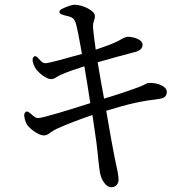

<svg xmlns="http://www.w3.org/2000/svg" viewBox="-20 -759 790 808"><path d="M230 -708C230 -703 236 -699 247 -696L253 -694C275 -689 288 -687 296 -669C304 -652 314 -591 325 -532C263 -515 187 -493 171 -493C159 -493 151 -503 140 -515C133 -522 128 -525 123 -521C118 -517 116 -510 118 -499C120 -490 123 -483 128 -474C139 -454 175 -426 194 -426C205 -426 211 -430 219 -435C224 -438 232 -443 240 -446C266 -457 300 -469 335 -480C341 -444 351 -386 360 -325C282 -300 160 -262 140 -262C132 -262 124 -267 110 -280C100 -289 93 -292 88 -288C83 -284 80 -276 83 -265C85 -252 89 -243 94 -234C105 -217 143 -189 164 -189C176 -189 183 -194 192 -201C199 -206 209 -212 219 -217C256 -234 318 -258 369 -275L386 -158C389 -133 392 -107 394 -84C397 -59 399 -40 401 -31C406 -4 425 29 448 29C470 29 479 12 479 -3C478 -25 474 -44 467 -74C466 -81 464 -88 462 -98C455 -133 442 -205 427 -293C528 -324 579 -334 651 -343C677 -346 682 -360 682 -373C682 -395 644 -412 605 -410C600 -409 597 -408 592 -405C588 -403 581 -399 573 -396C545 -385 476 -361 418 -344C409 -391 400 -443 391 -497C438 -511 503 -528 544 -539C569 -544 580 -556 580 -571C580 -591 548 -602 524 -604C515 -605 509 -603 501 -599C499 -599 498 -598 496 -597C488 -592 475 -585 459 -578C436 -568 411 -560 383 -550C382 -555 381 -561 381 -565C377 -593 374 -613 372 -638C370 -655 373 -664 376 -673C378 -680 380 -686 379 -694C378 -714 328 -739 295 -739C283 -739 262 -732 244 -723C234 -719 230 -714 230 -708Z"/></svg>

Font: 寒蝉锦书宋 CompactLight
Style: Bold
Weight: 400
Width: 4
Designer: 寒蝉锦书宋{Warren} 思源宋体{Ryoko NISHIZUKA 西塚涼子 (kana & ideographs); Frank Grießhammer (Latin, Greek & Cyrillic); Wenlong ZHANG 
Foundry: Adobe & ChillType
Version: Version 2.000;Glyphs 3.1.1 (3135)